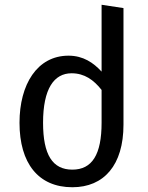

<svg xmlns="http://www.w3.org/2000/svg" viewBox="-20 -773 620 807"><path d="M284 14C417 14 499 -79 499 -249V-739L407 -753V-472C373 -509 330 -539 268 -539C136 -539 62 -418 62 -257C62 -87 141 14 284 14ZM281 -465C335 -465 374 -437 407 -395V-257C407 -123 367 -60 284 -60C201 -60 161 -122 161 -257C161 -400 207 -465 281 -465Z"/></svg>

Font: FiraGO Unicode
Style: Regular
Weight: 400
Designer: bBox Type
Foundry: bBox Type GmbH
Version: Version 1.001;PS 001.001;hotconv 1.0.88;makeotf.lib2.5.64775